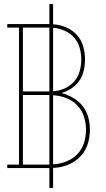

<svg xmlns="http://www.w3.org/2000/svg" viewBox="-20 -858 540 980"><path d="M232 102V0Q230 0 228.5 0Q227 0 225 0H17V-18H77V-717H17V-735H225Q227 -735 228.5 -735Q230 -735 232 -735V-838H251V-734Q285 -732 317 -718.5Q349 -705 372 -680Q395 -655 404.5 -621.5Q414 -588 414 -554Q414 -554 414 -554Q414 -554 414 -554Q414 -526 407.5 -497.5Q401 -469 385 -446Q369 -423 345 -407Q321 -391 294 -383Q325 -375 353.5 -358.5Q382 -342 402 -316.5Q422 -291 430.5 -259.5Q439 -228 439 -195Q439 -195 439 -195Q439 -195 439 -195Q439 -157 427 -120.5Q415 -84 388 -57Q361 -30 325 -16Q289 -2 251 -1V102ZM97 -391H225Q227 -391 228.5 -391Q230 -391 232 -391V-717Q230 -717 228.5 -717Q227 -717 225 -717H97ZM251 -392Q281 -394 309.5 -406.5Q338 -419 358 -441.5Q378 -464 386.5 -494Q395 -524 395 -554Q395 -584 386.5 -614Q378 -644 358 -666.5Q338 -689 309.5 -701.5Q281 -714 251 -716ZM97 -18H225Q227 -18 228.5 -18Q230 -18 232 -18V-373Q230 -373 228.5 -373Q227 -373 225 -373H97ZM251 -19Q285 -21 317.5 -33.5Q350 -46 374 -70.5Q398 -95 408.5 -128Q419 -161 419 -195Q419 -230 408.5 -263Q398 -296 374 -320.5Q350 -345 317.5 -357.5Q285 -370 251 -372Z"/></svg>

Font: Iosevka Slab Thin
Style: Regular
Weight: 100
Monospace: yes
Designer: Belleve Invis
Foundry: Belleve Invis
Version: Version 11.1.0; ttfautohint (v1.8.3)